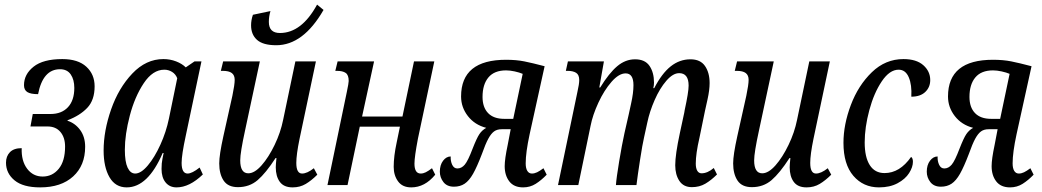

<svg xmlns="http://www.w3.org/2000/svg" viewBox="-20 -802 4516 832"><path d="M6 -97Q6 -125 23 -142.5Q40 -160 74 -160Q72 -105 97.5 -71Q123 -37 165 -37Q207 -37 234.5 -70.5Q262 -104 262 -167Q262 -206 242 -230Q222 -254 186 -254H112L122 -308H199Q247 -308 274.5 -337.5Q302 -367 302 -421Q302 -457 286.5 -479.5Q271 -502 240 -502Q166 -502 145 -394Q113 -394 98.5 -403Q84 -412 84 -433Q84 -480 125.5 -513Q167 -546 250 -546Q318 -546 354 -513Q390 -480 390 -428Q390 -368 358 -334.5Q326 -301 273 -281L272 -279Q306 -268 327.5 -238.5Q349 -209 349 -166Q349 -85 297 -37.5Q245 10 154 10Q80 10 43 -20.5Q6 -51 6 -97Z M429 -150Q429 -235 461.5 -328Q494 -421 553.5 -483.5Q613 -546 688 -546Q717 -546 743 -536Q769 -526 785 -510L823 -536H853L785 -214Q767 -131 767 -96Q767 -50 793 -50Q812 -50 845 -76L859 -46Q801 10 745 10Q715 10 697.5 -11.5Q680 -33 680 -70Q680 -95 684 -114Q688 -133 689 -139H685Q621 10 529 10Q480 10 454.5 -34Q429 -78 429 -150ZM712 -288 748 -463Q741 -481 725.5 -490.5Q710 -500 692 -500Q642 -500 603 -441.5Q564 -383 542.5 -301Q521 -219 521 -153Q521 -101 533 -75.5Q545 -50 566 -50Q591 -50 620.5 -85Q650 -120 675 -175Q700 -230 712 -288Z M1175 -77Q1175 -89 1178 -117H1174Q1132 -52 1096.5 -21.5Q1061 9 1011 9Q968 9 949 -19.5Q930 -48 930 -94Q930 -131 948 -212L987 -387Q997 -435 997 -456Q997 -476 984.5 -485.5Q972 -495 945 -495H937L947 -536H1106L1042 -237Q1021 -141 1021 -107Q1021 -51 1056 -51Q1083 -51 1113.5 -85.5Q1144 -120 1170 -174Q1196 -228 1207 -283L1260 -536H1349L1278 -200Q1264 -132 1264 -96Q1264 -50 1289 -50Q1311 -50 1340 -73L1355 -45Q1330 -20 1305 -5Q1280 10 1248 10Q1210 10 1192.5 -14Q1175 -38 1175 -77ZM1068 -692Q1068 -715 1076 -738L1152 -754Q1145 -731 1145 -707Q1145 -659 1193 -659Q1287 -659 1354 -782L1382 -759Q1294 -606 1177 -606Q1120 -606 1094 -629Q1068 -652 1068 -692Z M1686 -79Q1686 -125 1699 -185L1713 -253H1539L1486 0H1399L1483 -404Q1491 -442 1491 -451Q1491 -477 1478 -486Q1465 -495 1440 -495H1433L1443 -536H1601L1549 -297H1724L1774 -536H1862L1791 -201Q1776 -122 1776 -93Q1776 -50 1803 -50Q1814 -50 1825 -55.5Q1836 -61 1852 -73L1866 -45Q1821 10 1762 10Q1724 10 1705 -16Q1686 -42 1686 -79Z M2167 -82Q2167 -113 2180 -174L2193 -242H2154Q2134 -242 2121 -232.5Q2108 -223 2096 -201Q2084 -179 2068 -134Q2047 -79 2030 -49Q2013 -19 1993.5 -6Q1974 7 1947 7Q1917 7 1901.5 -13Q1886 -33 1886 -58Q1886 -87 1900 -105.5Q1914 -124 1933 -124Q1932 -104 1939.5 -88Q1947 -72 1962 -72Q1980 -72 1994 -88.5Q2008 -105 2028 -158Q2046 -204 2057.5 -221Q2069 -238 2087 -248Q2037 -261 2007.5 -299Q1978 -337 1978 -384Q1978 -543 2173 -543Q2217 -543 2252 -536Q2287 -529 2340 -515L2275 -220Q2258 -141 2258 -94Q2258 -73 2265 -61.5Q2272 -50 2285 -50Q2296 -50 2307.5 -55.5Q2319 -61 2335 -73L2349 -45Q2326 -21 2301.5 -5.5Q2277 10 2247 10Q2207 10 2187 -16Q2167 -42 2167 -82ZM2204 -287 2245 -482Q2231 -488 2210.5 -492.5Q2190 -497 2173 -497Q2122 -497 2096.5 -466.5Q2071 -436 2071 -382Q2071 -337 2095 -312Q2119 -287 2165 -287Z M2906 -86Q2906 -132 2926 -225L2943 -304Q2944 -308 2945 -313Q2946 -318 2947 -325Q2964 -403 2964 -431Q2964 -485 2923 -485Q2896 -485 2867.5 -452Q2839 -419 2817 -369Q2795 -319 2785 -271L2771 -207Q2764 -177 2753.5 -109Q2743 -41 2738 0H2649Q2651 -30 2663 -102.5Q2675 -175 2686 -225L2704 -304Q2705 -310 2715 -354.5Q2725 -399 2725 -433Q2725 -484 2691 -484Q2662 -484 2630 -447.5Q2598 -411 2573 -357Q2548 -303 2539 -256L2486 0H2398L2482 -403Q2490 -438 2490 -455Q2490 -478 2476.5 -486.5Q2463 -495 2439 -495H2432L2441 -536H2597L2577 -423H2581Q2619 -485 2654.5 -515Q2690 -545 2732 -545Q2775 -545 2794.5 -516.5Q2814 -488 2814 -444Q2814 -432 2811 -420H2815Q2848 -484 2886.5 -514.5Q2925 -545 2972 -545Q3015 -545 3035 -516Q3055 -487 3055 -442Q3055 -412 3046 -371.5Q3037 -331 3035 -322L3011 -205Q2995 -136 2995 -93Q2995 -73 3001.5 -62Q3008 -51 3020 -51Q3046 -51 3073 -74L3087 -46Q3062 -21 3036.5 -6Q3011 9 2978 9Q2942 9 2924 -18Q2906 -45 2906 -86Z M3402 -77Q3402 -89 3405 -117H3401Q3359 -52 3323.5 -21.5Q3288 9 3238 9Q3195 9 3176 -19.5Q3157 -48 3157 -94Q3157 -131 3175 -212L3214 -387Q3224 -435 3224 -456Q3224 -476 3211.5 -485.5Q3199 -495 3172 -495H3164L3174 -536H3333L3269 -237Q3248 -141 3248 -107Q3248 -51 3283 -51Q3310 -51 3340.5 -85.5Q3371 -120 3397 -174Q3423 -228 3434 -283L3487 -536H3576L3505 -200Q3491 -132 3491 -96Q3491 -50 3516 -50Q3538 -50 3567 -73L3582 -45Q3557 -20 3532 -5Q3507 10 3475 10Q3437 10 3419.5 -14Q3402 -38 3402 -77Z M3635 -183Q3635 -262 3667 -347Q3699 -432 3758 -489Q3817 -546 3895 -546Q3951 -546 3981 -519.5Q4011 -493 4011 -455Q4011 -424 3989.5 -403.5Q3968 -383 3929 -383Q3932 -434 3918 -467Q3904 -500 3874 -500Q3835 -500 3801 -449.5Q3767 -399 3747 -324.5Q3727 -250 3727 -185Q3727 -121 3749 -86.5Q3771 -52 3813 -52Q3879 -52 3928 -122Q3936 -117 3936 -101Q3936 -78 3919.5 -52Q3903 -26 3869.5 -8Q3836 10 3789 10Q3721 10 3678 -40Q3635 -90 3635 -183Z M4277 -82Q4277 -113 4290 -174L4303 -242H4264Q4244 -242 4231 -232.5Q4218 -223 4206 -201Q4194 -179 4178 -134Q4157 -79 4140 -49Q4123 -19 4103.5 -6Q4084 7 4057 7Q4027 7 4011.5 -13Q3996 -33 3996 -58Q3996 -87 4010 -105.5Q4024 -124 4043 -124Q4042 -104 4049.5 -88Q4057 -72 4072 -72Q4090 -72 4104 -88.5Q4118 -105 4138 -158Q4156 -204 4167.5 -221Q4179 -238 4197 -248Q4147 -261 4117.5 -299Q4088 -337 4088 -384Q4088 -543 4283 -543Q4327 -543 4362 -536Q4397 -529 4450 -515L4385 -220Q4368 -141 4368 -94Q4368 -73 4375 -61.5Q4382 -50 4395 -50Q4406 -50 4417.5 -55.5Q4429 -61 4445 -73L4459 -45Q4436 -21 4411.5 -5.5Q4387 10 4357 10Q4317 10 4297 -16Q4277 -42 4277 -82ZM4314 -287 4355 -482Q4341 -488 4320.5 -492.5Q4300 -497 4283 -497Q4232 -497 4206.5 -466.5Q4181 -436 4181 -382Q4181 -337 4205 -312Q4229 -287 4275 -287Z"/></svg>

Font: Noto Serif Cond
Style: Italic
Weight: 400
Width: 3
Italic angle: -12°
Designer: Monotype Design Team
Foundry: Monotype Imaging Inc.
Version: Version 1.001